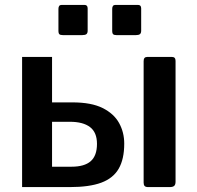

<svg xmlns="http://www.w3.org/2000/svg" viewBox="-20 -762 804 782"><path d="M337 -728V-637Q337 -627 332 -623Q327 -619 315 -619H236Q225 -619 221.5 -623Q218 -627 218 -635V-726Q218 -742 231 -742H324Q337 -742 337 -728ZM555 -728V-637Q555 -627 550 -623Q545 -619 534 -619H454Q444 -619 440.5 -623Q437 -627 437 -635V-726Q437 -742 450 -742H542Q555 -742 555 -728ZM70 0V-530H192V-345H275Q352 -345 398 -322Q444 -299 465 -261Q486 -223 486 -177Q486 -114 463.5 -75Q441 -36 392.5 -18Q344 0 264 0ZM192 -83H271Q324 -83 349.5 -105.5Q375 -128 375 -176Q375 -223 346.5 -244.5Q318 -266 265 -266H192ZM695 -22Q695 -10 689.5 -5Q684 0 671 0H584Q573 0 569 -4.5Q565 -9 565 -18V-513Q565 -530 579 -530H681Q695 -530 695 -514Z"/></svg>

Font: Libre Franklin SemiBold
Style: Regular
Weight: 600
Designer: Pablo Impallari, Rodrigo Fuenzalida, Nhung Nguyen
Foundry: Impallari Type
Version: Version 3.000